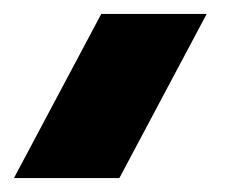

<svg xmlns="http://www.w3.org/2000/svg" viewBox="-93 -52 327 275"><path d="M-73 203 52 -32H203L78 203Z"/></svg>

Font: MuseoModerno Thin ExtraBold
Style: Italic
Weight: 800
Italic angle: -9°
Version: Version 1.003